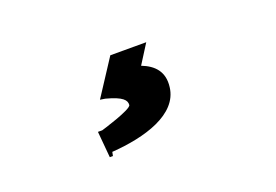

<svg xmlns="http://www.w3.org/2000/svg" viewBox="-48 -119 665 462"><g transform="rotate(-20 284.5 112.0)"><path d="M257 125C256 136 175 160 175 160H164L170 227H178L180 217C266 211 355 185 363 118C368 79 347 58 316 46L347 -3H255L195 89L208 91C250 102 258 113 257 125Z"/></g></svg>

Font: Falling Sky
Style: SeBdObl
Weight: 600
Designer: Paul D. Hunt
Foundry: Adobe Systems Incorporated
Version: Version 1.02